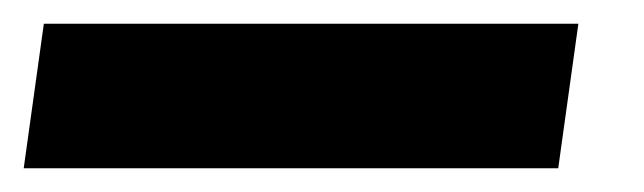

<svg xmlns="http://www.w3.org/2000/svg" viewBox="-72 -20 543 162"><path d="M416 0 399 122H-52L-35 0Z"/></svg>

Font: Exo 2 Black
Style: Italic
Weight: 900
Italic angle: -8°
Designer: Natanael Gama
Foundry: Natanael Gama
Version: Version 2.010